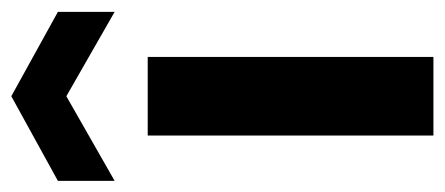

<svg xmlns="http://www.w3.org/2000/svg" viewBox="-262 -538 779 336"><g transform="rotate(-90 127.0 -369.5)"><path d="M58.3 -500H195.9V0H58.3ZM-21 -657.2 127.1 -738.7 274.7 -657.2V-557.9L127.1 -642.4L-21 -557.9Z"/></g></svg>

Font: AF Albert Sans Medium
Style: Regular
Weight: 500
Designer: Andreas Rasmussen
Foundry: a.Foundry
Version: Version 1.300;Glyphs 3.2 (3231)